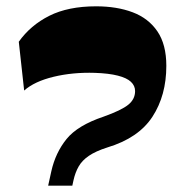

<svg xmlns="http://www.w3.org/2000/svg" viewBox="-20 -588 547 608"><path d="M132.5 0 142.5 -45.5Q155.7 -104.5 190.7 -147.7Q225.7 -191 308.2 -218.7Q364.5 -238.8 386.1 -256.3Q407.8 -273.8 407.8 -299.5Q407.8 -316.5 394.6 -328.9Q381.5 -341.3 353.1 -348.5Q324.7 -355.8 280 -357.3Q210.5 -359.5 149.9 -344.9Q89.2 -330.3 56.5 -301.3L39.5 -455.8Q76.5 -508 136.2 -538Q196 -568 284.2 -568Q350 -568 400.1 -549.1Q450.2 -530.2 478.5 -488.6Q506.7 -447 506.7 -379.5Q506.7 -285.8 462.7 -218.3Q418.7 -150.8 319.7 -121Q283 -109.3 261.5 -94.6Q240 -80 229.1 -60.9Q218.2 -41.8 212.7 -17L209 0Z"/></svg>

Font: Savate ExtraLight
Style: Italic
Weight: 200
Italic angle: -11°
Designer: Max Esnée
Foundry: Plomb Type
Version: Version 2.000